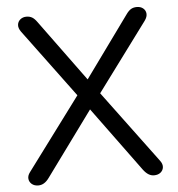

<svg xmlns="http://www.w3.org/2000/svg" viewBox="-52 -761 755 816"><g transform="rotate(-5 325.5 -352.5)"><path d="M79 7Q62 7 51.2 -2Q40.5 -11 39 -24.5Q37.5 -38 48 -52L289.5 -376.5V-344L62 -651Q51 -666.5 52.2 -680.2Q53.5 -694 64.2 -703Q75 -712 90.5 -712Q104.5 -712 115 -705.8Q125.5 -699.5 136 -684.5L340 -405.5H313.5L515.5 -684.5Q526 -699.5 536.5 -705.8Q547 -712 561.5 -712Q578 -712 588.5 -703.2Q599 -694.5 600.2 -680.8Q601.5 -667 590 -651L362.5 -344V-376.5L603.5 -52Q614 -38 612.8 -24.5Q611.5 -11 600.8 -2Q590 7 572.5 7Q560 7 549 0.2Q538 -6.5 527 -21L309.5 -318H342L125 -21Q114.5 -6.5 103.2 0.2Q92 7 79 7Z"/></g></svg>

Font: Nunito ExtraLight
Style: Regular
Weight: 200
Designer: Vernon Adams
Foundry: Vernon Adams
Version: Version 3.602;April 4, 2023;FontCreator 14.0.0.2856 64-bit